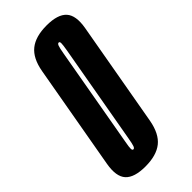

<svg xmlns="http://www.w3.org/2000/svg" viewBox="-246 -725 776 776"><g transform="rotate(-45 142.0 -337.0)"><path d="M82 6Q18.5 6 -6.5 -21.5Q-31.5 -49 -20.5 -112L59 -562Q70 -624.5 104.5 -652.2Q139 -680 202.5 -680Q266 -680 291 -652.2Q316 -624.5 305 -562L225.5 -112Q214 -49 179.5 -21.5Q145 6 82 6ZM96.5 -77.5Q102 -77.5 105.5 -86.5Q109 -95.5 114 -124.5L189 -549.5Q194 -578.5 193.8 -587.5Q193.5 -596.5 188 -596.5Q182.5 -596.5 179 -587.5Q175.5 -578.5 170.5 -549.5L95.5 -124.5Q90 -95.5 90.5 -86.5Q91 -77.5 96.5 -77.5Z"/></g></svg>

Font: Anybody UltraCondensed SemiBold
Style: Italic
Weight: 600
Width: 1
Italic angle: -10°
Designer: Tyler Finck
Foundry: Etcetera Type Company
Version: Version 1.010; ttfautohint (v1.8.3) -l 8 -r 50 -G 200 -x 14 